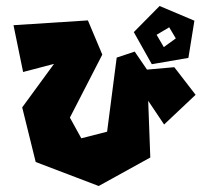

<svg xmlns="http://www.w3.org/2000/svg" viewBox="-20 -620 697 640"><path d="M526 -463 502 -504 544 -529 566 -492ZM426 -513 486 -406 608 -427 628 -551 512 -600ZM632 -304 527 -205 474 -284 481 -95 309 0 99 -80 54 -262 160 -407 57 -380 25 -536 273 -552 321 -438 213 -228 251 -159 337 -181 369 -428 429 -448 470 -388 561 -396Z"/></svg>

Font: Super Mario
Style: Regular
Weight: 400
Version: Version 1.0